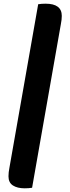

<svg xmlns="http://www.w3.org/2000/svg" viewBox="-20 -821 380 1041"><path d="M315 -735Q315 -715 310 -690L154 197Q136 200 114 200Q74 200 50 184.5Q26 169 26 135Q26 114 31 89L187 -798Q205 -801 227 -801Q315 -801 315 -735Z"/></svg>

Font: Sansita ExtraBold
Style: Regular
Weight: 800
Designer: Pablo Cosgaya
Foundry: Omnibus-Type
Version: Version 1.006